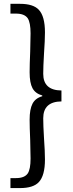

<svg xmlns="http://www.w3.org/2000/svg" viewBox="-20 -792 370 978"><path d="M33.2 166V115.2H61.5Q104.5 115.2 121.1 91.8Q135.7 70.3 135.7 15.6Q135.7 -16.6 133.8 -78.1Q130.9 -144.5 130.9 -182.6Q130.9 -235.4 145.5 -263.7Q160.2 -292 195.3 -301.8V-305.7Q160.2 -315.4 145.5 -342.8Q130.9 -370.1 130.9 -423.8Q130.9 -462.9 133.8 -529.3Q135.7 -589.8 135.7 -622.1Q135.7 -676.8 121.1 -699.2Q104.5 -722.7 61.5 -722.7H33.2V-772.5H82Q149.4 -772.5 177.7 -742.2Q209 -709 209 -627Q209 -586.9 204.1 -517.6Q200.2 -452.1 200.2 -416Q200.2 -332 293 -331.1V-275.4Q200.2 -274.4 200.2 -189.5Q200.2 -153.3 204.1 -88.9Q209 -19.5 209 20.5Q209 102.5 177.7 135.7Q149.4 166 82 166Z"/></svg>

Font: Bpmf GenYo Gothic R
Style: R
Weight: 400
Foundry: But Ko
Version: Version 1.320